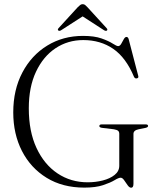

<svg xmlns="http://www.w3.org/2000/svg" viewBox="-20 -885 754 920"><path d="M619.5 -4.5Q619.5 14.5 608.5 14.5Q600 14.5 591.5 2.5Q583 -9.5 574.8 -21.5Q566.5 -33.5 558 -33.5Q548.5 -33.5 528.8 -21.5Q509 -9.5 473.8 2.2Q438.5 14 384 14Q280 14 203.5 -33Q127 -80 85.2 -161.5Q43.5 -243 43.5 -346.5Q43.5 -454.5 87 -537.2Q130.5 -620 206.2 -666.5Q282 -713 378 -713Q432 -713 466.5 -700.8Q501 -688.5 520 -676.2Q539 -664 546 -664Q554.5 -664 560.8 -675Q567 -686 573 -697Q579 -708 586 -708Q593.5 -708 596.5 -697.5L642 -523Q646 -511 635.5 -509.5Q626.5 -507.5 622 -517Q583.5 -609 522.5 -651Q461.5 -693 379 -693Q305 -693 246 -653.8Q187 -614.5 152.5 -541.2Q118 -468 118 -366Q118 -255 155 -175.8Q192 -96.5 255.8 -54Q319.5 -11.5 400 -11.5Q437.5 -11.5 472.2 -20.2Q507 -29 529.2 -46.8Q551.5 -64.5 551.5 -91V-243.5Q551.5 -253.5 546 -258.2Q540.5 -263 526 -265.5L468 -272.5Q456 -274.5 456 -281Q456 -289 468 -289H677.5Q689.5 -289 689.5 -281.5Q689.5 -275.5 678.5 -272.5L644 -265.5Q619.5 -260.5 619.5 -243.5ZM492 -738.5Q487 -735 478 -740.5L376 -806.5L273.5 -740.5Q265 -735 260 -738.5Q254 -743 261 -750.5L353 -851Q359.5 -857.5 364.5 -861.2Q369.5 -865 376 -865Q383 -865 387.8 -861.2Q392.5 -857.5 398.5 -851L490.5 -750.5Q497.5 -743 492 -738.5Z"/></svg>

Font: Fraunces 72pt Light
Style: Regular
Weight: 300
Version: Version 1.000;[0bf87f6ff]